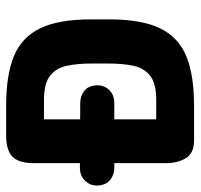

<svg xmlns="http://www.w3.org/2000/svg" viewBox="-38 -602 636 609"><g transform="rotate(-90 279.5 -298.0)"><path d="M51 -362Q26 -362 10 -345.5Q-6 -329 -5 -305Q-3 -278 13.5 -265.5Q30 -253 51 -253H257Q282 -253 297.5 -268.5Q313 -284 313 -307Q312 -335 295.5 -348Q279 -361 257 -361ZM66 -88Q66 -53 81.5 -26.5Q97 0 138 0H249Q345 0 405 -24.5Q465 -49 493.5 -107.5Q522 -166 522 -268V-328Q522 -430 493.5 -488.5Q465 -547 405 -571.5Q345 -596 249 -596H154Q107 -596 86.5 -576Q66 -556 66 -508ZM205 -120V-476H267Q319 -476 343.5 -456.5Q368 -437 375 -403Q382 -369 382 -324V-272Q382 -227 375 -193Q368 -159 343.5 -139.5Q319 -120 267 -120Z"/></g></svg>

Font: Beiruti ExtraBold
Style: Regular
Weight: 800
Designer: Arlette Boutros
Foundry: Boutros
Version: Version 1.41